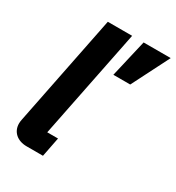

<svg xmlns="http://www.w3.org/2000/svg" viewBox="-177 -849 878 957"><g transform="rotate(30 262.0 -370.0)"><path d="M216 0 238 -112H176L302 -740H162L35 -105C33 -95 32 -88 32 -80C32 -32 68 0 122 0ZM524 -740H368L318 -525H415Z"/></g></svg>

Font: Braiins Sans
Style: Bold Italic
Weight: 700
Italic angle: -11.31°
Designer: Mike Abbink, Paul van der Laan, Pieter van Rosmalen, Jiri Chlebus, Lubos Buracinsky
Foundry: Bold Monday, Sudetype
Version: Version 1.000;hotconv 1.0.109;makeotfexe 2.5.65596